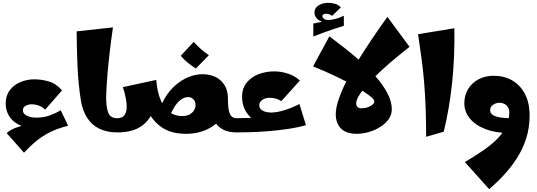

<svg xmlns="http://www.w3.org/2000/svg" viewBox="-20 -933 3782 1353"><path d="M262 -15 226 -31Q157 -31 111 -55Q65 -79 42.5 -118Q20 -157 20 -202Q20 -258 48 -296Q76 -334 122.5 -354Q169 -374 222 -374Q273 -374 324.5 -359Q376 -344 417 -296L298 -160Q278 -180 253 -189Q228 -198 202 -198Q179 -198 160 -187Q141 -176 141 -156Q141 -132 168.5 -118Q196 -104 236 -104Q287 -104 329 -119Q371 -134 408 -156L460 -47ZM149 143 27 5Q56 -22 109.5 -39Q163 -56 228 -66.5Q293 -77 357 -83L460 -47Q386 -28 333.5 -2Q281 24 238 59Q195 94 149 143Z M806 0Q734 0 681 -25.5Q628 -51 595 -101.5Q562 -152 550 -225Q531 -344 526 -470.5Q521 -597 520 -712L776 -740Q764 -657 753.5 -569Q743 -481 736.5 -400Q730 -319 728 -254Q727 -184 741.5 -142Q756 -100 806 -100L826 -50Z M1293 10Q1197 10 1135.5 -26Q1074 -62 1034.5 -127.5Q995 -193 965 -281L1081 -370Q1088 -292 1106.5 -242.5Q1125 -193 1150.5 -165Q1176 -137 1205 -126Q1234 -115 1262 -115Q1295 -115 1316 -126.5Q1337 -138 1347.5 -156Q1358 -174 1358 -193Q1358 -219 1342 -234Q1326 -249 1306 -249Q1282 -249 1257 -232.5Q1232 -216 1207.5 -177Q1183 -138 1160 -68L1094 -106Q1106 -181 1139 -237.5Q1172 -294 1216.5 -332.5Q1261 -371 1310 -390.5Q1359 -410 1404 -410Q1490 -410 1538 -363Q1586 -316 1586 -241Q1586 -183 1562.5 -137Q1539 -91 1498.5 -58Q1458 -25 1405 -7.5Q1352 10 1293 10ZM806 0V-100Q840 -100 855.5 -119.5Q871 -139 872.5 -170.5Q874 -202 866.5 -241Q859 -280 846 -319L1081 -370Q1091 -255 1066 -172Q1041 -89 977.5 -44.5Q914 0 806 0ZM1646 0Q1558 0 1511.5 -51Q1465 -102 1465 -202L1586 -241Q1586 -183 1593 -152.5Q1600 -122 1614 -111Q1628 -100 1646 -100L1666 -50ZM1360 -450Q1331 -469 1302.5 -492Q1274 -515 1254 -540L1345 -638Q1370 -610 1395 -588Q1420 -566 1452 -544Z M1975 -35Q1882 -35 1817.5 -61.5Q1753 -88 1719.5 -137Q1686 -186 1686 -251Q1686 -311 1718.5 -351Q1751 -391 1803 -410.5Q1855 -430 1911 -430Q1963 -430 2011.5 -413.5Q2060 -397 2093 -365L1962 -220Q1944 -233 1922 -238.5Q1900 -244 1880 -244Q1850 -244 1828.5 -229Q1807 -214 1807 -191Q1807 -167 1830.5 -153.5Q1854 -140 1893 -140Q1918 -140 1951 -147.5Q1984 -155 2020 -168.5Q2056 -182 2090 -200L2136 -51ZM1646 0V-100Q1693 -100 1740 -102Q1787 -104 1841.5 -113.5Q1896 -123 1962 -145L2136 -51Q2076 -34 2007 -24Q1938 -14 1869 -8.5Q1800 -3 1742 -1.5Q1684 0 1646 0Z M2494 10Q2420 10 2383 -27.5Q2346 -65 2346 -128Q2346 -172 2366 -231.5Q2386 -291 2421 -360.5Q2456 -430 2502.5 -505.5Q2549 -581 2602 -659.5Q2655 -738 2710 -814L2866 -603Q2820 -567 2774 -529Q2728 -491 2686 -453Q2644 -415 2608.5 -379.5Q2573 -344 2546.5 -311.5Q2520 -279 2505 -251.5Q2490 -224 2490 -204Q2490 -188 2499.5 -179Q2509 -170 2527 -170Q2545 -170 2561 -174Q2577 -178 2590 -185Q2603 -192 2610.5 -201Q2618 -210 2618 -219Q2618 -233 2582 -260.5Q2546 -288 2485 -323Q2424 -358 2346.5 -395Q2269 -432 2186 -465L2301 -677Q2346 -643 2403.5 -598.5Q2461 -554 2520 -501.5Q2579 -449 2629 -392Q2679 -335 2710 -276.5Q2741 -218 2741 -161Q2741 -125 2719 -93.5Q2697 -62 2660.5 -39Q2624 -16 2580.5 -3Q2537 10 2494 10ZM2310 -769 2292 -775Q2244 -775 2220 -795.5Q2196 -816 2196 -844Q2196 -877 2225 -895Q2254 -913 2291 -913Q2314 -913 2338.5 -907Q2363 -901 2382 -881L2320 -821Q2310 -829 2299.5 -832.5Q2289 -836 2278 -836Q2268 -836 2260 -832.5Q2252 -829 2252 -818Q2252 -807 2267.5 -797.5Q2283 -788 2322 -795Q2348 -800 2363 -805.5Q2378 -811 2403 -822V-771ZM2188 -676V-767Q2231 -776 2265 -783Q2299 -790 2332 -796Q2365 -802 2403 -808V-751Q2363 -739 2332 -728.5Q2301 -718 2268 -706Q2235 -694 2188 -676Z M2983 31Q2983 -80 2979.5 -171Q2976 -262 2969.5 -344Q2963 -426 2952 -510Q2941 -594 2926 -692L3182 -734Q3185 -531 3166 -349.5Q3147 -168 3107 -5Z M3427 400 3256 209Q3316 173 3372.5 135.5Q3429 98 3473 56.5Q3517 15 3543 -33Q3569 -81 3569 -139Q3569 -163 3559 -178.5Q3549 -194 3533 -201.5Q3517 -209 3500 -209Q3477 -209 3455.5 -195Q3434 -181 3434 -157Q3434 -133 3455.5 -121Q3477 -109 3510 -104.5Q3543 -100 3577 -100L3566 4Q3472 4 3401.5 -23Q3331 -50 3291.5 -97.5Q3252 -145 3252 -205Q3252 -261 3278.5 -305Q3305 -349 3352 -374Q3399 -399 3458 -399Q3533 -399 3590 -366Q3647 -333 3679.5 -270.5Q3712 -208 3712 -119Q3712 -32 3688 42.5Q3664 117 3623 181Q3582 245 3531.5 299.5Q3481 354 3427 400Z"/></svg>

Font: Marhey Light
Style: Regular
Weight: 300
Designer: Nur Syamsi & Bustanul Arifin
Foundry: Namelatype
Version: Version 1.000